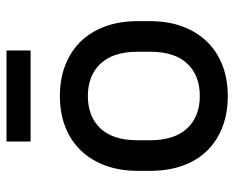

<svg xmlns="http://www.w3.org/2000/svg" viewBox="-85 -627 720 590"><g transform="rotate(-90 275.0 -332.0)"><path d="M275 8Q222 8 179.5 -8.5Q137 -25 107 -55.5Q77 -86 61 -130.5Q45 -175 45 -231V-269Q45 -324 61.5 -368.5Q78 -413 108 -444Q138 -475 180.5 -491.5Q223 -508 275 -508Q327 -508 369.5 -491.5Q412 -475 442 -444.5Q472 -414 488.5 -369.5Q505 -325 505 -269V-231Q505 -175 488.5 -131Q472 -87 442 -56Q412 -25 369.5 -8.5Q327 8 275 8ZM275 -78Q338 -78 374.5 -116.5Q411 -155 411 -231V-269Q411 -344 374.5 -383Q338 -422 275 -422Q212 -422 175.5 -383.5Q139 -345 139 -269V-231Q139 -156 175.5 -117Q212 -78 275 -78ZM135 -672H415V-598H135Z"/></g></svg>

Font: PT Root UI Web Medium
Style: Regular
Weight: 500
Designer: Vitaly Kuzmin
Foundry: ParaType Ltd.
Version: Version 1.001W